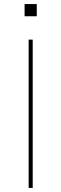

<svg xmlns="http://www.w3.org/2000/svg" viewBox="-20 -925 302 945"><path d="M121 0V-730H141V0ZM101 -845V-905H161V-845Z"/></svg>

Font: M PLUS 1 Thin
Style: Regular
Weight: 100
Designer: Coji Morishita
Foundry: UNDERFOREST DESIGN
Version: Version 1.001